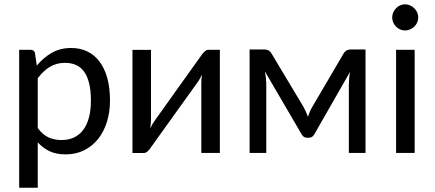

<svg xmlns="http://www.w3.org/2000/svg" viewBox="-20 -708 2012 889"><path d="M68.8 0ZM68.8 161.1V-477.5H120.1Q129.4 -477.5 135.3 -473.4Q141.1 -469.2 142.1 -460L150.4 -404.3Q180.7 -440.9 219.7 -463.4Q258.8 -485.8 309.6 -485.8Q350.6 -485.8 383.8 -470Q417 -454.1 440.4 -423.3Q463.9 -392.6 476.6 -347.2Q489.3 -301.8 489.3 -242.2Q489.3 -189.5 475.1 -143.8Q460.9 -98.1 434.3 -64.7Q407.7 -31.2 369.6 -12.2Q331.5 6.8 283.7 6.8Q240.2 6.8 209.5 -7.8Q178.7 -22.5 154.8 -48.8V161.1ZM281.2 -417Q241.2 -417 210.7 -398.4Q180.2 -379.9 154.8 -345.7V-115.2Q177.2 -84.5 204.3 -72Q231.4 -59.6 264.6 -59.6Q330.1 -59.6 365.5 -106.9Q400.9 -154.3 400.9 -242.2Q400.9 -288.6 392.8 -321.8Q384.8 -355 369.4 -376.2Q354 -397.5 331.8 -407.2Q309.6 -417 281.2 -417Z M593.3 0.5V-477.1H679.2V-154.8Q679.2 -145.5 678.2 -134.8Q677.2 -124 675.8 -113.3Q679.7 -122.6 684.3 -130.4Q689 -138.2 693.4 -145Q693.8 -146 703.9 -159.9Q713.9 -173.8 729.5 -195.8Q745.1 -217.8 765.1 -245.8Q785.2 -273.9 805.7 -302.7Q854 -370.6 915.5 -456.1Q920.9 -463.9 928.7 -470.7Q936.5 -477.5 946.3 -477.5H998V0H912.1V-322.3Q912.1 -331.1 912.8 -341.6Q913.6 -352.1 915 -362.8Q911.1 -353.5 906.7 -345.9Q902.3 -338.4 898.4 -332Q897.5 -331.1 887.7 -317.1Q877.9 -303.2 862.1 -281.2Q846.2 -259.3 826.2 -231.4Q806.2 -203.6 785.6 -174.8Q737.3 -106.9 675.8 -21.5Q670.9 -13.7 662.8 -6.6Q654.8 0.5 645 0.5Z M1385.3 -212.9Q1391.1 -202.6 1396.2 -190.9Q1401.4 -179.2 1405.8 -167.5Q1409.7 -179.7 1414.8 -191.4Q1419.9 -203.1 1425.8 -212.9L1570.8 -460Q1577.6 -471.2 1586.2 -475.1Q1594.7 -479 1603.5 -479H1672.4V0H1595.2V-314.9Q1595.2 -327.6 1596.7 -344.2Q1598.1 -360.8 1600.6 -375L1435.5 -86.4Q1431.6 -79.1 1425.3 -74.7Q1418.9 -70.3 1410.6 -70.3H1400.9Q1392.6 -70.3 1386.5 -74.7Q1380.4 -79.1 1376.5 -86.4L1206.5 -377.4Q1209.5 -362.8 1211.2 -345.7Q1212.9 -328.6 1212.9 -314.9V0H1135.7V-479H1205.1Q1213.9 -479 1222.4 -475.1Q1231 -471.2 1237.3 -460L1385.3 -212.9Z M1795.9 0ZM1899.9 -477.5V0H1814V-477.5ZM1916.5 -627Q1916.5 -614.7 1911.6 -603.8Q1906.7 -592.8 1898.2 -584.7Q1889.6 -576.7 1878.7 -571.8Q1867.7 -566.9 1855.5 -566.9Q1843.3 -566.9 1832.5 -571.8Q1821.8 -576.7 1813.7 -584.7Q1805.7 -592.8 1800.8 -603.8Q1795.9 -614.7 1795.9 -627Q1795.9 -639.6 1800.8 -650.6Q1805.7 -661.6 1813.7 -669.9Q1821.8 -678.2 1832.5 -683.1Q1843.3 -688 1855.5 -688Q1867.7 -688 1878.7 -683.1Q1889.6 -678.2 1898.2 -669.9Q1906.7 -661.6 1911.6 -650.6Q1916.5 -639.6 1916.5 -627Z"/></svg>

Font: Carlito
Style: Regular
Weight: 400
Designer: Lukasz Dziedzic
Foundry: tyPoland Lukasz Dziedzic
Version: Version 1.104